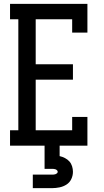

<svg xmlns="http://www.w3.org/2000/svg" viewBox="-20 -755 540 995"><path d="M32 0V-80H75V-655H32V-735H433V-586H354V-655H165V-422H358V-342H165V-80H354V-149H433V0ZM150 220V150H250Q255 150 259.5 149.5Q264 149 268 147.5Q272 146 275.5 143Q279 140 279 135Q279 131 275.5 127.5Q272 124 268 122.5Q264 121 259.5 120.5Q255 120 250 120H211V0H289V54Q303 57 316.5 64Q330 71 339.5 81.5Q349 92 353.5 106.5Q358 121 358 135Q358 155 349.5 173Q341 191 324.5 201.5Q308 212 288.5 216Q269 220 250 220Z"/></svg>

Font: Iosevka Slab Medium
Style: Regular
Weight: 500
Monospace: yes
Designer: Belleve Invis
Foundry: Belleve Invis
Version: Version 11.1.1; ttfautohint (v1.8.3)